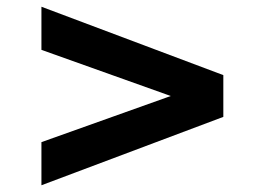

<svg xmlns="http://www.w3.org/2000/svg" viewBox="-20 -571 788 570"><path d="M103 -21V-149L501 -291V-281L103 -423V-551L643 -348V-224Z"/></svg>

Font: Nunito Sans 7pt Expanded ExtraBold
Style: Regular
Weight: 800
Width: 7
Designer: Vernon Adams
Foundry: Vernon Adams
Version: Version 3.101;gftools[0.9.27]